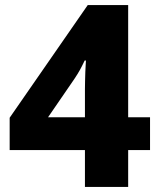

<svg xmlns="http://www.w3.org/2000/svg" viewBox="-20 -735 624 755"><path d="M570 -145H484V0H314V-145H18V-272L325 -715H484V-274H570ZM314 -385Q314 -399 314.5 -417Q315 -435 315.5 -452Q316 -469 317 -481.5Q318 -494 318 -497H313Q302 -474 294 -459.5Q286 -445 272 -424L169 -274H314Z"/></svg>

Font: Noto Sans Hebrew Thin ExtraBold
Style: Regular
Weight: 800
Version: Version 3.001